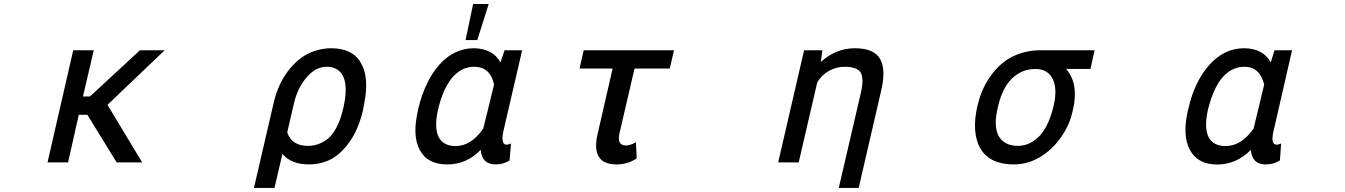

<svg xmlns="http://www.w3.org/2000/svg" viewBox="-20 -796 6592 941"><path d="M551.8 0 408.2 -233.4H366.2L313.5 0H212.9L338.9 -549.8H439.5L386.7 -323.2H420.9L666 -549.8H787.1L506.8 -282.2L676.8 0Z M1477.5 -526.4Q1535.2 -558.6 1601.6 -559.6Q1709 -559.6 1749 -487.3Q1791 -416 1764.6 -287.1L1758.8 -254.9Q1730.5 -132.8 1661.1 -61.5Q1627.9 -25.4 1585.9 -7.8Q1542 9.8 1495.1 9.8Q1406.2 9.8 1364.3 -42L1325.2 125H1224.6L1321.3 -292Q1339.8 -373 1380.9 -432.6Q1421.9 -493.2 1477.5 -526.4ZM1419.9 -286.1 1387.7 -147.5Q1410.2 -81.1 1488.3 -81.1Q1549.8 -81.1 1596.7 -125Q1640.6 -170.9 1662.1 -264.6Q1685.5 -363.3 1664.1 -417Q1641.6 -468.8 1581.1 -468.8Q1528.3 -468.8 1484.4 -418.9Q1437.5 -365.2 1419.9 -286.1Z M2453.1 -549.8H2539.1L2446.3 -149.4Q2434.6 -87.9 2461.9 -86.9Q2466.8 -86.9 2474.6 -88.9L2484.4 -92.8L2477.5 -9.8L2474.6 -7.8Q2445.3 9.8 2409.2 9.8Q2341.8 9.8 2335.9 -61.5Q2265.6 10.7 2170.9 9.8Q2074.2 9.8 2037.1 -61.5Q1999 -132.8 2029.3 -257.8L2030.3 -264.6Q2062.5 -397.5 2131.8 -477.5Q2205.1 -559.6 2302.7 -559.6Q2396.5 -557.6 2432.6 -490.2ZM2197.3 -417Q2150.4 -361.3 2126 -254.9Q2107.4 -169.9 2129.9 -124Q2153.3 -80.1 2212.9 -80.1Q2289.1 -80.1 2348.6 -166L2401.4 -381.8Q2382.8 -468.8 2303.7 -468.8Q2243.2 -468.8 2197.3 -417ZM2261.7 -599.6 2298.8 -776.4H2375L2319.3 -599.6Z M3283.2 -549.8 3262.7 -460H3089.8L3015.6 -140.6Q3003.9 -83 3047.9 -83Q3065.4 -83 3088.9 -94.7L3096.7 -99.6L3100.6 -21.5L3097.7 -17.6Q3053.7 9.8 3002 9.8Q2935.5 9.8 2914.1 -29.3Q2891.6 -66.4 2909.2 -140.6L2982.4 -460H2820.3L2840.8 -549.8Z M3920.9 -549.8H4010.7L4002.9 -492.2Q4075.2 -558.6 4168.9 -559.6Q4262.7 -559.6 4293 -507.8Q4323.2 -456.1 4298.8 -352.5L4188.5 125H4090.8L4200.2 -345.7Q4214.8 -411.1 4198.2 -440.4Q4181.6 -467.8 4121.1 -468.8Q4079.1 -468.8 4043.9 -449.2Q4007.8 -429.7 3985.4 -392.6L3894.5 0H3793.9Z M5344.7 -549.8 5324.2 -458H5205.1Q5268.6 -384.8 5238.3 -256.8L5236.3 -249Q5220.7 -178.7 5176.8 -119.1Q5134.8 -59.6 5074.2 -24.4Q5015.6 9.8 4948.2 9.8Q4832 9.8 4785.2 -67.4Q4741.2 -144.5 4769.5 -273.4L4771.5 -280.3Q4790 -359.4 4831.1 -418Q4873 -479.5 4932.6 -513.7Q4997.1 -547.9 5073.2 -549.8ZM4938.5 -410.2Q4890.6 -362.3 4870.1 -268.6Q4848.6 -178.7 4874 -129.9Q4902.3 -81.1 4968.8 -81.1Q5028.3 -81.1 5076.2 -130.9Q5122.1 -181.6 5144.5 -280.3Q5163.1 -362.3 5138.7 -410.2Q5114.3 -458 5054.7 -458Q4987.3 -458 4938.5 -410.2Z M6226.6 -549.8H6312.5L6220.7 -149.4Q6207 -87.9 6236.3 -86.9Q6242.2 -86.9 6249 -88.9L6258.8 -92.8L6252.9 -9.8L6249 -7.8Q6221.7 9.8 6182.6 9.8Q6116.2 9.8 6110.4 -61.5Q6039.1 10.7 5944.3 10.3Q5849.6 9.8 5811.5 -61.5Q5773.4 -132.8 5802.7 -257.8L5804.7 -264.6Q5834 -395.5 5906.7 -477.5Q5979.5 -559.6 6078.1 -559.6Q6170.9 -558.6 6208 -490.2ZM5971.7 -417Q5925.8 -364.3 5899.4 -254.9Q5880.9 -169.9 5903.3 -124Q5926.8 -80.1 5987.3 -80.1Q6063.5 -80.1 6124 -166L6175.8 -381.8Q6154.3 -468.8 6079.1 -468.8Q6017.6 -468.8 5971.7 -417Z"/></svg>

Font: RobotoJAA
Style: Medium
Weight: 500
Version: Version 2.05; 2016-11-05